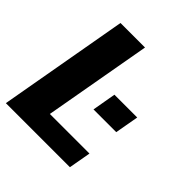

<svg xmlns="http://www.w3.org/2000/svg" viewBox="-194 -808 941 941"><g transform="rotate(45 277.0 -337.5)"><path d="M-11 0H433L453.5 -115H179L278.5 -675H108.5ZM336 -405.5 314.5 -282H472L494 -405.5Z"/></g></svg>

Font: Anybody
Style: Bold Italic
Weight: 700
Italic angle: -10°
Designer: Tyler Finck
Foundry: Etcetera Type Company
Version: Version 1.113;gftools[0.9.25]